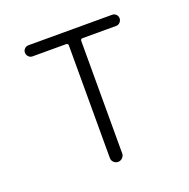

<svg xmlns="http://www.w3.org/2000/svg" viewBox="-99 -615 699 711"><g transform="rotate(-20 250.0 -260.0)"><path d="M85 -475.6Q76.2 -475.6 69.8 -482.4Q63.5 -489.3 63.5 -498Q63.5 -506.8 69.8 -513.2Q76.2 -519.5 85 -519.5H415Q423.8 -519.5 430.2 -513.2Q436.5 -506.8 436.5 -498Q436.5 -489.3 430.2 -482.4Q423.8 -475.6 415 -475.6H283.2Q274.4 -475.6 274.4 -467.8V-24.4Q274.4 -14.6 267.1 -7.3Q259.8 0 250 0Q240.2 0 232.9 -6.8Q225.6 -13.7 225.6 -24.4V-467.8Q225.6 -475.6 216.8 -475.6Z"/></g></svg>

Font: Rounded Mgen+ 1m light
Style: Regular
Weight: 200
Designer: [Source Han Sans]
Ryoko NISHIZUKA  (kana & ideographs); Paul D. Hunt (Latin, Greek & Cyrillic); Wenlong ZHANG  (bopomofo
Version: Version 1.059.20150602